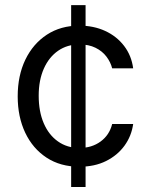

<svg xmlns="http://www.w3.org/2000/svg" viewBox="-20 -748 602 768"><path d="M264.6 0V-727.5H322.3V0ZM297.9 -81.1Q221.7 -81.1 166.3 -117.4Q110.8 -153.8 80.8 -217.3Q50.8 -280.8 50.8 -362.3Q50.8 -445.8 81.5 -509.5Q112.3 -573.2 167.7 -609.4Q223.1 -645.5 296.9 -645.5Q354.5 -645.5 400.6 -624.3Q446.8 -603 476.3 -564.5Q505.9 -525.9 512.7 -474.6H428.7Q422.4 -499.5 405.8 -521.5Q389.2 -543.5 362.1 -556.9Q335 -570.3 297.9 -570.3Q249 -570.3 212.4 -544.9Q175.8 -519.5 155.3 -473.4Q134.8 -427.2 134.8 -365.2Q134.8 -302.2 154.8 -255.4Q174.8 -208.5 211.7 -182.4Q248.5 -156.2 297.9 -156.2Q347.2 -156.2 382.3 -181.9Q417.5 -207.5 428.7 -252H512.7Q505.9 -203.6 477.8 -165Q449.7 -126.5 404.1 -103.8Q358.4 -81.1 297.9 -81.1Z"/></svg>

Font: Inter V
Style: Weight 400 Optical size 14.0
Weight: 400
Designer: Rasmus Andersson
Foundry: rsms
Version: Version 4.000;git-4fc901f